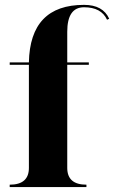

<svg xmlns="http://www.w3.org/2000/svg" viewBox="-20 -762 470 782"><path d="M97.7 -507.8Q102.1 -742.2 322.3 -742.2Q399.4 -742.2 424.8 -685.5L416 -681.6Q392.6 -732.4 322.3 -732.4Q253.9 -732.4 253.9 -632.8V-507.8H341.8V-498H253.9V-78.1Q253.9 -9.8 332 -9.8V0H19.5V-9.8Q97.7 -9.8 97.7 -78.1V-498H19.5V-507.8Z"/></svg>

Font: spinwerad
Style: Bold
Weight: 700
Width: 7
Version: Version 0.3